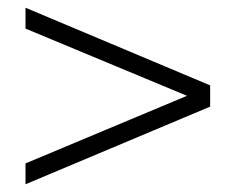

<svg xmlns="http://www.w3.org/2000/svg" viewBox="-20 -495 600 497"><path d="M46 -72 464 -247 46 -421V-475L524 -274V-219L46 -18Z"/></svg>

Font: Hanken Grotesk Light
Style: Regular
Weight: 300
Designer: Alfredo Marco Pradil
Foundry: Hanken Design Co.
Version: Version 3.014